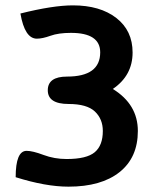

<svg xmlns="http://www.w3.org/2000/svg" viewBox="-20 -681 566 712"><path d="M233.9 11.2Q149.4 11.2 38.1 -23.9Q38.1 -121.6 78.6 -121.6Q101.1 -121.6 141.4 -106.4Q181.6 -91.3 227.1 -91.3Q301.3 -91.3 331.3 -116.5Q361.3 -141.6 361.3 -195.3Q361.3 -239.7 331.8 -267.6Q302.2 -295.4 234.4 -295.4Q157.2 -295.4 157.2 -346.2Q157.2 -397 228.5 -397Q351.6 -397 351.6 -486.8Q351.6 -559.1 243.2 -559.1Q196.8 -559.1 167 -548.3Q137.2 -537.6 116.7 -537.6Q71.8 -537.6 55.7 -630.9Q176.3 -661.1 250.5 -661.1Q351.1 -661.1 411.4 -614.3Q471.7 -567.4 471.7 -486.3Q471.7 -400.9 398.4 -351.1Q491.2 -293.9 491.2 -195.3Q491.2 -96.7 423.3 -42.7Q355.5 11.2 233.9 11.2Z"/></svg>

Font: ALMAS
Style: Bold
Weight: 700
Designer: ALMAS Font/ by Husham Jawad Kadhim, derived from the Bainsely font by/ Paul James MIller
Foundry: High-Logic / Made with FontCreator
Version: Version 1.411;September 19, 2021;FontCreator 14.0.0.2814 32-